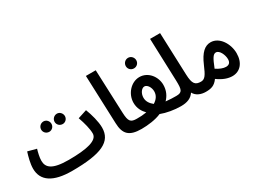

<svg xmlns="http://www.w3.org/2000/svg" viewBox="-53 -1298 2497 1894"><g transform="rotate(-30 1195.5 -351.0)"><path d="M360 -426C391 -426 417 -452 417 -484C417 -517 391 -544 360 -544C326 -544 300 -517 300 -484C300 -452 326 -426 360 -426ZM513 -426C544 -426 570 -452 570 -484C570 -516 544 -544 513 -544C479 -544 453 -516 453 -484C453 -452 479 -426 513 -426Z M362 21C696 21 831 -43 831 -203C831 -271 805 -363 779 -430L677 -397C703 -324 722 -250 722 -198C722 -119 594 -90 387 -90C197 -90 148 -141 148 -218C148 -257 161 -308 171 -342L73 -368C57 -318 38 -247 38 -191C38 -52 147 21 362 21Z M1163 5C1206 5 1228 -19 1228 -52C1228 -84 1211 -106 1173 -106C1101 -106 1083 -127 1079 -227L1059 -723H947L968 -172C972 -49 1020 5 1163 5Z M1396 -550C1429 -550 1455 -576 1455 -609C1455 -642 1429 -670 1396 -670C1362 -670 1336 -642 1336 -609C1336 -576 1362 -550 1396 -550Z M1162 5C1236 5 1325 -6 1388 -34C1450 -10 1537 5 1611 5C1654 5 1676 -20 1676 -52C1676 -83 1658 -106 1621 -106C1590 -106 1545 -107 1502 -112C1540 -151 1565 -201 1565 -266C1565 -359 1496 -450 1397 -450C1303 -450 1221 -360 1221 -258C1221 -194 1250 -148 1283 -114C1248 -108 1208 -105 1171 -106ZM1331 -252C1331 -303 1363 -345 1394 -345C1427 -345 1455 -299 1455 -255C1455 -209 1430 -174 1389 -149C1355 -176 1331 -209 1331 -252Z M1611 5C1682 5 1731 -14 1763 -62C1789 -14 1842 5 1895 5C1938 5 1959 -19 1959 -52C1959 -83 1942 -106 1905 -106C1837 -106 1814 -133 1810 -241L1792 -723H1678L1695 -239C1698 -134 1691 -106 1621 -106Z M1894 5C1954 5 1995 -5 2035 -61C2096 -16 2152 2 2200 2C2286 2 2347 -64 2347 -174C2347 -283 2276 -396 2177 -396C2113 -396 2059 -352 2009 -234C1969 -140 1948 -106 1903 -106ZM2083 -152C2122 -251 2142 -283 2173 -283C2213 -283 2244 -215 2244 -166C2244 -130 2227 -109 2190 -109C2160 -109 2120 -124 2082 -150C2082 -150 2082 -151 2083 -152Z"/></g></svg>

Font: Noto Sans Arabic Cond SemBd
Style: Regular
Weight: 600
Width: 3
Designer: Monotype Design Team, Nadine Chahine, Nizar Qandah and Khaled Hosny
Foundry: Monotype Imaging Inc.
Version: Version 2.012